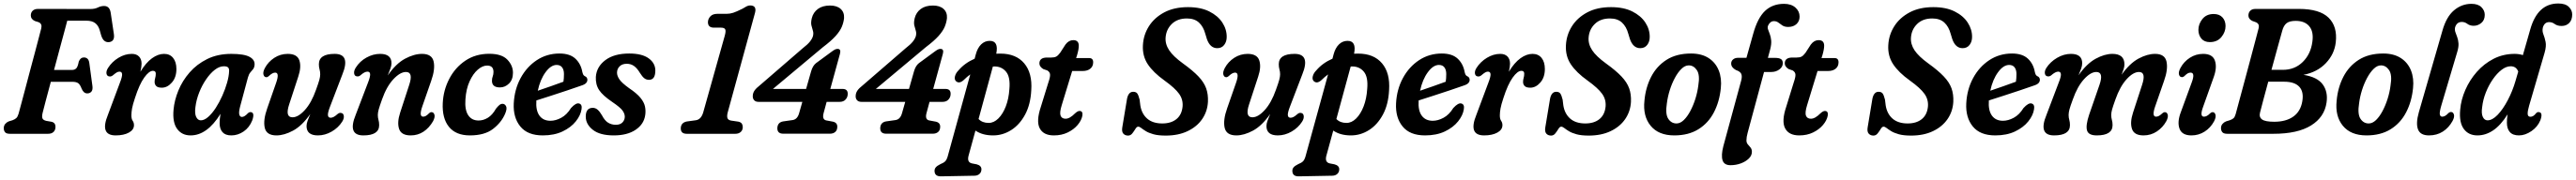

<svg xmlns="http://www.w3.org/2000/svg" viewBox="-20 -750 14419 1009"><path d="M152.5 -663.5Q152.5 -680 163 -690Q173.5 -700 193 -700L486 -699.5Q511 -699.5 528 -708Q545 -716.5 562.5 -716.5Q593.5 -716.5 599.5 -679.5L617.5 -559Q623.5 -518.5 591.5 -514Q576 -512 564.5 -521Q553 -530 546 -553L538.5 -579.5Q531 -606.5 513.2 -620.2Q495.5 -634 464 -634H356.5Q351.5 -614.5 339.8 -571.2Q328 -528 313 -472Q298 -416 282.5 -358H384Q398 -358 406.8 -366.8Q415.5 -375.5 421 -405Q430.5 -428 449 -428Q476 -428 480 -396.5L497.5 -267Q500 -246 491.5 -236.2Q483 -226.5 468.5 -226.5Q448 -226.5 437 -253Q428 -277 417 -284.2Q406 -291.5 384 -291.5H264.5Q248 -230 235.2 -181.8Q222.5 -133.5 218.5 -117Q213.5 -96 217.8 -86.2Q222 -76.5 239 -72.5L268 -67.5Q291 -62.5 290.5 -38Q290.5 -21.5 280 -10.8Q269.5 0 248.5 0H35.5Q15.5 0 8.2 -9Q1 -18 1 -32Q1.5 -46 9.2 -55.2Q17 -64.5 28.5 -69.5L50 -76Q63.5 -81 71.2 -88.2Q79 -95.5 84 -112.5Q89 -131 99 -168.2Q109 -205.5 121.8 -253.8Q134.5 -302 148.2 -353.8Q162 -405.5 174.8 -453.2Q187.5 -501 197 -537.5Q206.5 -574 211 -591.5Q217 -616.5 196.5 -625.5L174.5 -632.5Q152 -643.5 152.5 -663.5Z M593 -321.5Q579 -322.5 576.2 -337Q573.5 -351.5 585 -369.5Q607 -404 643.2 -426Q679.5 -448 718 -448Q744 -448 758.2 -433.2Q772.5 -418.5 772.5 -393Q772.5 -375.5 766 -348Q797 -399 831 -423.5Q865 -448 898.5 -448Q931 -448 949.2 -425.2Q967.5 -402.5 967.5 -363Q967.5 -316.5 942.2 -287.5Q917 -258.5 886 -258.5Q863.5 -258.5 854.5 -267.8Q845.5 -277 845.5 -290.5Q845.5 -302.5 848.8 -313Q852 -323.5 852 -337.5Q852 -353 836 -353Q814.5 -353 787.2 -315Q760 -277 735.5 -200.5Q723 -163 719.2 -141.8Q715.5 -120.5 715.5 -103.5Q715.5 -83 722.8 -72.8Q730 -62.5 730 -48.5Q730 -22.5 701.5 -6.8Q673 9 627.5 9Q537 9 584 -106L651 -285.5Q664.5 -320 663.5 -334.2Q662.5 -348.5 648.5 -348.5Q641.5 -348.5 633.2 -343.8Q625 -339 611 -327Q601 -320 593 -321.5Z M1324.5 -154Q1316 -122 1319.5 -108.2Q1323 -94.5 1334.5 -94.5Q1348.5 -94.5 1367.5 -115Q1376.5 -123 1384 -121.5Q1407.5 -119 1392 -75Q1376 -35 1343.8 -13Q1311.5 9 1275 9Q1241.5 9 1225.5 -9.2Q1209.5 -27.5 1209.5 -59Q1209.5 -70.5 1210.5 -83.2Q1211.5 -96 1214.5 -112Q1139.5 9 1047 9Q998.5 9 971.8 -27.2Q945 -63.5 951.5 -135Q956 -187.5 978.5 -242.5Q1001 -297.5 1041.5 -344Q1082 -390.5 1140.2 -419.2Q1198.5 -448 1275 -448Q1346.5 -448 1377.2 -431.2Q1408 -414.5 1405 -385.5Q1403.5 -370.5 1396.5 -362Q1389.5 -353.5 1381.2 -343.8Q1373 -334 1368 -316ZM1074 -150Q1069 -113.5 1078.2 -94.5Q1087.5 -75.5 1104 -75.5Q1124 -75.5 1145.8 -94.8Q1167.5 -114 1187.8 -145.2Q1208 -176.5 1224.5 -213.5Q1241 -250.5 1251.2 -286.5Q1261.5 -322.5 1262.5 -351Q1263.5 -364.5 1257.2 -371.5Q1251 -378.5 1233 -378.5Q1208 -378.5 1182.2 -358.5Q1156.5 -338.5 1133.8 -305.2Q1111 -272 1095 -231.5Q1079 -191 1074 -150Z M1888.5 -117Q1902 -116 1904.5 -101Q1907 -86 1895.5 -68Q1874 -34 1836.8 -12.5Q1799.5 9 1759.5 9Q1696 9 1696 -43.5Q1696 -57 1702 -73.2Q1708 -89.5 1717 -111Q1671 -45 1621 -18Q1571 9 1527.5 9Q1471.5 9 1462 -34Q1452.5 -77 1476 -143L1525.5 -285Q1546 -343 1520.5 -343Q1505.5 -343 1486.5 -325Q1476 -315.5 1469 -317.5Q1458.5 -318.5 1454.8 -332.2Q1451 -346 1463 -369Q1481.5 -403.5 1515.5 -425.8Q1549.5 -448 1591 -448Q1643.5 -448 1655.8 -411.5Q1668 -375 1649.5 -320L1598.5 -164Q1575 -92.5 1617.5 -92.5Q1649.5 -92.5 1686.5 -133.2Q1723.5 -174 1749 -246.5Q1763 -285 1767.8 -302.8Q1772.5 -320.5 1772.5 -333.5Q1772.5 -348 1768.8 -361Q1765 -374 1765 -390Q1765 -448 1853.5 -448Q1943.5 -448 1896.5 -332.5L1828 -153.5Q1814.5 -119 1815.8 -104.5Q1817 -90 1831 -90Q1838.5 -90 1847.2 -94.2Q1856 -98.5 1870 -111Q1880 -119 1888.5 -117Z M1979 -322Q1965 -322.5 1962.5 -337.8Q1960 -353 1972 -371.5Q1994 -406.5 2031.2 -427.2Q2068.5 -448 2108 -448Q2171.5 -448 2171.5 -395.5Q2171.5 -382 2165.5 -365.5Q2159.5 -349 2150.5 -327Q2196.5 -393.5 2247.2 -420.8Q2298 -448 2342.5 -448Q2398 -448 2407.5 -405Q2417 -362 2393.5 -296L2344 -153.5Q2324 -96 2349 -96Q2356 -96 2363.5 -100Q2371 -104 2382.5 -115.5Q2390.5 -123 2398 -121Q2408 -120 2412 -106.8Q2416 -93.5 2404.5 -71Q2382.5 -33 2350.8 -12Q2319 9 2279 9Q2226.5 9 2214.2 -27.2Q2202 -63.5 2220 -118.5L2271 -275Q2294.5 -346.5 2252.5 -346.5Q2220 -346.5 2182 -305.8Q2144 -265 2118.5 -192.5Q2104.5 -153.5 2099.8 -136Q2095 -118.5 2095 -105.5Q2095 -90.5 2098.8 -77.8Q2102.5 -65 2102.5 -48.5Q2102.5 9 2014 9Q1924 9 1971 -106L2039.5 -285.5Q2053 -320 2052 -334.2Q2051 -348.5 2037 -348.5Q2021 -348.5 1998.5 -328.5Q1988.5 -320 1979 -322Z M2707 -382.5Q2681 -382.5 2654.5 -359.5Q2628 -336.5 2608.8 -294.2Q2589.5 -252 2585.5 -194Q2581 -134.5 2600.8 -104.5Q2620.5 -74.5 2659 -74.5Q2686 -74.5 2711.2 -90Q2736.5 -105.5 2756.5 -141Q2767.5 -154.5 2775.5 -161.2Q2783.5 -168 2793.5 -168Q2806 -168 2813 -154.5Q2820 -141 2807.5 -112Q2786.5 -63 2739.5 -27Q2692.5 9 2610.5 9Q2532 9 2493.2 -39Q2454.5 -87 2458.5 -172Q2462 -244.5 2494.8 -307.8Q2527.5 -371 2584.8 -409.8Q2642 -448.5 2719 -448.5Q2788.5 -448.5 2820 -415.8Q2851.5 -383 2851.5 -342Q2851.5 -303.5 2829.5 -281.8Q2807.5 -260 2778.5 -260Q2734 -260 2734 -297Q2734 -311 2738.2 -321.8Q2742.5 -332.5 2742.5 -347Q2742.5 -382.5 2707 -382.5Z M3235.5 -138Q3230.5 -103.5 3203.2 -69.5Q3176 -35.5 3129.2 -13.2Q3082.5 9 3018.5 9Q2933.5 9 2892.8 -41Q2852 -91 2856 -170.5Q2860 -248.5 2894.2 -312Q2928.5 -375.5 2985 -412.8Q3041.5 -450 3112 -450Q3170.5 -450 3201.2 -421Q3232 -392 3240 -346Q3243 -334.5 3245.8 -330.2Q3248.5 -326 3254 -323Q3266.5 -318 3268 -305Q3269 -294 3261.2 -285Q3253.5 -276 3232 -269.5Q3199.5 -258 3154.8 -243Q3110 -228 3064.2 -213.2Q3018.5 -198.5 2982.5 -187V-186.5Q2978.5 -131.5 2999.5 -102.2Q3020.5 -73 3061.5 -73Q3090.5 -73 3121.8 -89.8Q3153 -106.5 3176.5 -144.5Q3204 -174.5 3221 -170Q3240 -165.5 3235.5 -138ZM3096 -386Q3064 -386 3034 -345.2Q3004 -304.5 2990.5 -241.5Q3024.5 -253 3064 -266.8Q3103.5 -280.5 3134 -292Q3137 -309.5 3137 -335Q3137 -358.5 3126.8 -372.2Q3116.5 -386 3096 -386Z M3427.5 -50.5Q3452 -50.5 3464.8 -64Q3477.5 -77.5 3477.5 -96Q3477.5 -113 3464.5 -130.8Q3451.5 -148.5 3408 -178Q3354 -214.5 3333.8 -245.2Q3313.5 -276 3315.5 -319Q3319.5 -376 3368.8 -413Q3418 -450 3502.5 -450Q3574 -450 3611.2 -423Q3648.5 -396 3648.5 -354.5Q3648.5 -302.5 3613 -302.5Q3598.5 -302.5 3587 -311.2Q3575.5 -320 3561.5 -342.5Q3547 -367 3529.5 -379.8Q3512 -392.5 3488.5 -392.5Q3463 -392.5 3448.5 -378Q3434 -363.5 3434 -342.5Q3434 -325 3447.5 -305Q3461 -285 3502 -255.5Q3544.5 -227 3565 -202Q3585.5 -177 3590.5 -153.2Q3595.5 -129.5 3592 -105.5Q3585 -54 3538.2 -22.5Q3491.5 9 3415.5 9Q3338.5 9 3298.8 -22.2Q3259 -53.5 3259 -96.5Q3259 -145.5 3298.5 -145.5Q3313.5 -145.5 3325.8 -134.8Q3338 -124 3349.5 -104Q3365 -74 3384.2 -62.2Q3403.5 -50.5 3427.5 -50.5Z M3977 -595Q3942.5 -595 3943 -626.5Q3943.5 -644 3956.5 -658.2Q3969.5 -672.5 3996 -672.5H4047.5Q4066.5 -672.5 4084.8 -678.5Q4103 -684.5 4136 -701Q4149.5 -709.5 4159.5 -714.5Q4169.5 -719.5 4179 -719.5Q4217.5 -719.5 4206.5 -678L4054 -121Q4048.5 -100.5 4052 -88.8Q4055.5 -77 4073 -74L4114 -68Q4128 -64.5 4133 -56.5Q4138 -48.5 4138 -37Q4137.5 -19.5 4126 -9.8Q4114.5 0 4096.5 0H3824.5Q3789.5 0 3791 -32.5Q3792.5 -62.5 3824.5 -69L3875.5 -76Q3905.5 -80.5 3917 -121.5L4037 -549Q4044.5 -576 4039.8 -585.5Q4035 -595 4016 -595Z M4520.5 -350Q4529.5 -381.5 4548 -396L4631 -457Q4645.5 -468 4653.2 -472Q4661 -476 4668.5 -476Q4689.5 -476 4682 -448L4628 -251.5H4696.5Q4727 -251.5 4725.5 -222Q4725 -204.5 4713.2 -191.8Q4701.5 -179 4680 -179H4607.5L4590.5 -116Q4581 -80 4605.5 -75L4643 -68Q4668.5 -62 4667 -37.5Q4666.5 -19.5 4655.2 -10Q4644 -0.5 4625.5 -0.5H4365Q4330.5 -0.5 4331.5 -32.5Q4333 -64 4364 -69.5L4417 -77Q4444 -81 4453.5 -116L4471.5 -179H4226.5Q4209.5 -179 4201.2 -188.8Q4193 -198.5 4194 -213Q4194.5 -228.5 4203.5 -242Q4212.5 -255.5 4235 -273L4472.5 -478.5Q4501.5 -501 4514.2 -517.2Q4527 -533.5 4531 -548Q4535 -564.5 4530.5 -578Q4526 -591.5 4522.2 -607.8Q4518.5 -624 4524.5 -648.5Q4532.5 -680.5 4558.5 -699.8Q4584.5 -719 4626.5 -719Q4665 -719 4686 -700Q4707 -681 4705 -648.5Q4702.5 -624 4692.5 -600Q4682.5 -576 4657.8 -548.2Q4633 -520.5 4586 -485L4307 -251.5H4492.5Z M5096.5 -350Q5105.5 -381.5 5124 -396L5207 -457Q5221.5 -468 5229.2 -472Q5237 -476 5244.5 -476Q5265.5 -476 5258 -448L5204 -251.5H5272.5Q5303 -251.5 5301.5 -222Q5301 -204.5 5289.2 -191.8Q5277.5 -179 5256 -179H5183.5L5166.5 -116Q5157 -80 5181.5 -75L5219 -68Q5244.5 -62 5243 -37.5Q5242.5 -19.5 5231.2 -10Q5220 -0.5 5201.5 -0.5H4941Q4906.5 -0.5 4907.5 -32.5Q4909 -64 4940 -69.5L4993 -77Q5020 -81 5029.5 -116L5047.5 -179H4802.5Q4785.5 -179 4777.2 -188.8Q4769 -198.5 4770 -213Q4770.5 -228.5 4779.5 -242Q4788.5 -255.5 4811 -273L5048.5 -478.5Q5077.5 -501 5090.2 -517.2Q5103 -533.5 5107 -548Q5111 -564.5 5106.5 -578Q5102 -591.5 5098.2 -607.8Q5094.5 -624 5100.5 -648.5Q5108.5 -680.5 5134.5 -699.8Q5160.5 -719 5202.5 -719Q5241 -719 5262 -700Q5283 -681 5281 -648.5Q5278.5 -624 5268.5 -600Q5258.5 -576 5233.8 -548.2Q5209 -520.5 5162 -485L4883 -251.5H5068.5Z M5375.5 -302Q5349.5 -278 5331 -295.5Q5321.5 -305.5 5326 -323Q5330.5 -340.5 5346 -356Q5381 -397 5436 -421L5442.5 -445.5Q5452 -481 5472.2 -501Q5492.5 -521 5520.5 -521Q5571.5 -521 5557 -449Q5568.5 -449.5 5580 -449.5Q5667.5 -449.5 5713.5 -395Q5759.5 -340.5 5753 -244.5Q5749 -164.5 5718.5 -107.8Q5688 -51 5640.8 -21Q5593.5 9 5539.5 9Q5479.5 9 5440.5 -18L5402 122.5Q5392 159.5 5421 166L5447 171Q5474 178 5474 199Q5474 215 5463 225Q5452 235 5434 235L5247.5 238.5Q5211.5 239 5211.5 207.5Q5211.5 196.5 5218.5 188Q5225.5 179.5 5243.5 170.5Q5263.5 162.5 5271.8 153.5Q5280 144.5 5284.5 129L5411.5 -333Q5393 -319.5 5375.5 -302ZM5547 -377.5Q5542.5 -377.5 5538 -377L5458 -83Q5478.5 -61 5514.5 -61Q5543.5 -61 5568.8 -86Q5594 -111 5610.5 -153.8Q5627 -196.5 5630.5 -251Q5636.5 -318 5612 -347.8Q5587.5 -377.5 5547 -377.5Z M5843 -355 5820 -363Q5798.5 -376.5 5798.5 -394.5Q5798.5 -427.5 5841.5 -427.5H5865.5Q5882.5 -427.5 5892.5 -432.8Q5902.5 -438 5914.5 -454L5944.5 -500.5Q5963 -525 5988 -525Q6019 -525 6019 -493.5Q6019 -484.5 6016.8 -471.5Q6014.5 -458.5 6009 -439.5L6004 -424.5H6077Q6099.5 -424.5 6099.5 -401Q6099.5 -378 6083.5 -365Q6067.5 -352 6041 -352H5982L5923.5 -160.5Q5910.5 -118.5 5917.2 -101.5Q5924 -84.5 5945 -84.5Q5968.5 -84.5 5998 -114.5Q6014.5 -129.5 6025 -128Q6043 -126.5 6039 -101.5Q6034 -75 6012.5 -49.5Q5991 -24 5957 -7.5Q5923 9 5879.5 9Q5821 9 5800.2 -31Q5779.5 -71 5807 -152.5L5848.5 -287Q5859.5 -318.5 5858.2 -332.5Q5857 -346.5 5843 -355Z M6505.5 10Q6463.5 10 6436.8 2.5Q6410 -5 6394 -15Q6378 -25 6368.5 -32.5Q6359 -40 6351.5 -40Q6343.5 -40 6336 -27.5Q6328.5 -15 6318.8 -2.5Q6309 10 6295 10Q6278 10 6268.2 -1Q6258.5 -12 6262.5 -36L6288.5 -193Q6291.5 -212.5 6300.2 -224Q6309 -235.5 6323.5 -235.5Q6339.5 -235.5 6346.5 -225.8Q6353.5 -216 6359.5 -191.5L6363.5 -159Q6371 -112 6402 -85Q6433 -58 6486.5 -58Q6535.5 -58 6565.5 -82.2Q6595.5 -106.5 6600 -152.5Q6603.5 -192 6580.5 -224.2Q6557.5 -256.5 6499 -298.5Q6436 -343.5 6405.2 -390Q6374.5 -436.5 6378 -497Q6381 -554.5 6411.5 -602.8Q6442 -651 6497.2 -680.5Q6552.5 -710 6630.5 -710Q6701 -710 6749.5 -685.8Q6798 -661.5 6822.8 -623.2Q6847.5 -585 6847 -542.5Q6847 -516.5 6833 -498.2Q6819 -480 6794 -480Q6754.5 -480 6736.5 -530L6727.5 -559.5Q6716.5 -601 6691.5 -623.8Q6666.5 -646.5 6624.5 -646.5Q6571.5 -646.5 6540 -616Q6508.5 -585.5 6505 -540Q6502 -503 6524.8 -468.5Q6547.5 -434 6602 -394.5Q6657.5 -354.5 6688.8 -321.5Q6720 -288.5 6732 -254.8Q6744 -221 6742 -179Q6739 -125 6709.5 -82.2Q6680 -39.5 6628 -14.8Q6576 10 6505.5 10Z M7262 -117Q7275.5 -116 7278 -101Q7280.5 -86 7269 -68Q7247.5 -34 7210.2 -12.5Q7173 9 7133 9Q7069.5 9 7069.5 -43.5Q7069.5 -57 7075.5 -73.2Q7081.5 -89.5 7090.5 -111Q7044.5 -45 6994.5 -18Q6944.5 9 6901 9Q6845 9 6835.5 -34Q6826 -77 6849.5 -143L6899 -285Q6919.5 -343 6894 -343Q6879 -343 6860 -325Q6849.5 -315.5 6842.5 -317.5Q6832 -318.5 6828.2 -332.2Q6824.5 -346 6836.5 -369Q6855 -403.5 6889 -425.8Q6923 -448 6964.5 -448Q7017 -448 7029.2 -411.5Q7041.5 -375 7023 -320L6972 -164Q6948.5 -92.5 6991 -92.5Q7023 -92.5 7060 -133.2Q7097 -174 7122.5 -246.5Q7136.5 -285 7141.2 -302.8Q7146 -320.5 7146 -333.5Q7146 -348 7142.2 -361Q7138.5 -374 7138.5 -390Q7138.5 -448 7227 -448Q7317 -448 7270 -332.5L7201.5 -153.5Q7188 -119 7189.2 -104.5Q7190.5 -90 7204.5 -90Q7212 -90 7220.8 -94.2Q7229.5 -98.5 7243.5 -111Q7253.5 -119 7262 -117Z M7378.5 -302Q7352.5 -278 7334 -295.5Q7324.5 -305.5 7329 -323Q7333.5 -340.5 7349 -356Q7384 -397 7439 -421L7445.5 -445.5Q7455 -481 7475.2 -501Q7495.5 -521 7523.5 -521Q7574.5 -521 7560 -449Q7571.5 -449.5 7583 -449.5Q7670.5 -449.5 7716.5 -395Q7762.5 -340.5 7756 -244.5Q7752 -164.5 7721.5 -107.8Q7691 -51 7643.8 -21Q7596.5 9 7542.5 9Q7482.5 9 7443.5 -18L7405 122.5Q7395 159.5 7424 166L7450 171Q7477 178 7477 199Q7477 215 7466 225Q7455 235 7437 235L7250.5 238.5Q7214.5 239 7214.5 207.5Q7214.5 196.5 7221.5 188Q7228.5 179.5 7246.5 170.5Q7266.5 162.5 7274.8 153.5Q7283 144.5 7287.5 129L7414.5 -333Q7396 -319.5 7378.5 -302ZM7550 -377.5Q7545.5 -377.5 7541 -377L7461 -83Q7481.5 -61 7517.5 -61Q7546.5 -61 7571.8 -86Q7597 -111 7613.5 -153.8Q7630 -196.5 7633.5 -251Q7639.5 -318 7615 -347.8Q7590.5 -377.5 7550 -377.5Z M8174.5 -138Q8169.5 -103.5 8142.2 -69.5Q8115 -35.5 8068.2 -13.2Q8021.5 9 7957.5 9Q7872.5 9 7831.8 -41Q7791 -91 7795 -170.5Q7799 -248.5 7833.2 -312Q7867.5 -375.5 7924 -412.8Q7980.5 -450 8051 -450Q8109.5 -450 8140.2 -421Q8171 -392 8179 -346Q8182 -334.5 8184.8 -330.2Q8187.5 -326 8193 -323Q8205.5 -318 8207 -305Q8208 -294 8200.2 -285Q8192.5 -276 8171 -269.5Q8138.5 -258 8093.8 -243Q8049 -228 8003.2 -213.2Q7957.5 -198.5 7921.5 -187V-186.5Q7917.5 -131.5 7938.5 -102.2Q7959.5 -73 8000.5 -73Q8029.5 -73 8060.8 -89.8Q8092 -106.5 8115.5 -144.5Q8143 -174.5 8160 -170Q8179 -165.5 8174.5 -138ZM8035 -386Q8003 -386 7973 -345.2Q7943 -304.5 7929.5 -241.5Q7963.5 -253 8003 -266.8Q8042.5 -280.5 8073 -292Q8076 -309.5 8076 -335Q8076 -358.5 8065.8 -372.2Q8055.5 -386 8035 -386Z M8253.5 -321.5Q8239.5 -322.5 8236.8 -337Q8234 -351.5 8245.5 -369.5Q8267.5 -404 8303.8 -426Q8340 -448 8378.5 -448Q8404.5 -448 8418.8 -433.2Q8433 -418.5 8433 -393Q8433 -375.5 8426.5 -348Q8457.5 -399 8491.5 -423.5Q8525.5 -448 8559 -448Q8591.5 -448 8609.8 -425.2Q8628 -402.5 8628 -363Q8628 -316.5 8602.8 -287.5Q8577.5 -258.5 8546.5 -258.5Q8524 -258.5 8515 -267.8Q8506 -277 8506 -290.5Q8506 -302.5 8509.2 -313Q8512.5 -323.5 8512.5 -337.5Q8512.5 -353 8496.5 -353Q8475 -353 8447.8 -315Q8420.5 -277 8396 -200.5Q8383.5 -163 8379.8 -141.8Q8376 -120.5 8376 -103.5Q8376 -83 8383.2 -72.8Q8390.5 -62.5 8390.5 -48.5Q8390.5 -22.5 8362 -6.8Q8333.5 9 8288 9Q8197.5 9 8244.5 -106L8311.5 -285.5Q8325 -320 8324 -334.2Q8323 -348.5 8309 -348.5Q8302 -348.5 8293.8 -343.8Q8285.5 -339 8271.5 -327Q8261.5 -320 8253.5 -321.5Z M8873.5 10Q8831.5 10 8804.8 2.5Q8778 -5 8762 -15Q8746 -25 8736.5 -32.5Q8727 -40 8719.5 -40Q8711.5 -40 8704 -27.5Q8696.5 -15 8686.8 -2.5Q8677 10 8663 10Q8646 10 8636.2 -1Q8626.5 -12 8630.5 -36L8656.5 -193Q8659.5 -212.5 8668.2 -224Q8677 -235.5 8691.5 -235.5Q8707.5 -235.5 8714.5 -225.8Q8721.5 -216 8727.5 -191.5L8731.5 -159Q8739 -112 8770 -85Q8801 -58 8854.5 -58Q8903.5 -58 8933.5 -82.2Q8963.5 -106.5 8968 -152.5Q8971.5 -192 8948.5 -224.2Q8925.5 -256.5 8867 -298.5Q8804 -343.5 8773.2 -390Q8742.5 -436.5 8746 -497Q8749 -554.5 8779.5 -602.8Q8810 -651 8865.2 -680.5Q8920.5 -710 8998.5 -710Q9069 -710 9117.5 -685.8Q9166 -661.5 9190.8 -623.2Q9215.5 -585 9215 -542.5Q9215 -516.5 9201 -498.2Q9187 -480 9162 -480Q9122.5 -480 9104.5 -530L9095.5 -559.5Q9084.5 -601 9059.5 -623.8Q9034.5 -646.5 8992.5 -646.5Q8939.5 -646.5 8908 -616Q8876.5 -585.5 8873 -540Q8870 -503 8892.8 -468.5Q8915.5 -434 8970 -394.5Q9025.5 -354.5 9056.8 -321.5Q9088 -288.5 9100 -254.8Q9112 -221 9110 -179Q9107 -125 9077.5 -82.2Q9048 -39.5 8996 -14.8Q8944 10 8873.5 10Z M9446 -450Q9505.5 -450 9544.8 -424.5Q9584 -399 9601.5 -355Q9619 -311 9613 -255.5Q9605.5 -180 9574.2 -120Q9543 -60 9487.5 -25.5Q9432 9 9352.5 9Q9264.5 9 9220.2 -45Q9176 -99 9185.5 -186Q9192 -259 9222.8 -319Q9253.5 -379 9309 -414.5Q9364.5 -450 9446 -450ZM9365 -58Q9386 -58 9405.8 -77Q9425.5 -96 9442.2 -127.5Q9459 -159 9470.8 -196.5Q9482.5 -234 9487 -270.5Q9497 -330 9479 -356.8Q9461 -383.5 9433.5 -383.5Q9412.5 -383.5 9392.8 -364.2Q9373 -345 9356 -313.5Q9339 -282 9327.2 -244.5Q9315.5 -207 9311 -170.5Q9301.5 -110.5 9318.8 -84.2Q9336 -58 9365 -58Z M9671 -394Q9671 -408 9681.8 -417Q9692.5 -426 9710.5 -426H9756.5L9794 -559.5Q9818.5 -649 9860.5 -688.8Q9902.5 -728.5 9967 -728.5Q10007 -728.5 10030.5 -707.8Q10054 -687 10054 -657Q10054 -631 10036.5 -615Q10019 -599 9990.5 -599Q9970.5 -599 9958.2 -607Q9946 -615 9935.5 -623.2Q9925 -631.5 9910.5 -631.5Q9889 -631.5 9877.5 -606.5Q9873.5 -596 9877.5 -584.8Q9881.5 -573.5 9887.2 -558.8Q9893 -544 9895 -523.5Q9897 -503 9889.5 -473.5L9876.5 -425.5H9918Q9938 -425.5 9949 -419.2Q9960 -413 9960 -395.5Q9960 -375 9940.8 -360.8Q9921.5 -346.5 9895.5 -346.5H9855L9763 -5Q9756.5 18.5 9756.5 36.5Q9756.5 50.5 9764.2 59.2Q9772 68 9779.5 77.2Q9787 86.5 9787 101Q9787 122 9769.5 139Q9752 156 9724.8 166Q9697.5 176 9667.5 176Q9631.5 176 9622.8 148.5Q9614 121 9627 70L9727 -298Q9733.5 -322 9727.5 -335.8Q9721.5 -349.5 9697.5 -357.5Q9671 -372 9671 -394Z M10015.5 -355 9992.5 -363Q9971 -376.5 9971 -394.5Q9971 -427.5 10014 -427.5H10038Q10055 -427.5 10065 -432.8Q10075 -438 10087 -454L10117 -500.5Q10135.5 -525 10160.5 -525Q10191.5 -525 10191.5 -493.5Q10191.5 -484.5 10189.2 -471.5Q10187 -458.5 10181.5 -439.5L10176.5 -424.5H10249.5Q10272 -424.5 10272 -401Q10272 -378 10256 -365Q10240 -352 10213.5 -352H10154.5L10096 -160.5Q10083 -118.5 10089.8 -101.5Q10096.5 -84.5 10117.5 -84.5Q10141 -84.5 10170.5 -114.5Q10187 -129.5 10197.5 -128Q10215.5 -126.5 10211.5 -101.5Q10206.5 -75 10185 -49.5Q10163.5 -24 10129.5 -7.5Q10095.5 9 10052 9Q9993.5 9 9972.8 -31Q9952 -71 9979.5 -152.5L10021 -287Q10032 -318.5 10030.8 -332.5Q10029.5 -346.5 10015.5 -355Z M10678 10Q10636 10 10609.2 2.5Q10582.5 -5 10566.5 -15Q10550.5 -25 10541 -32.5Q10531.5 -40 10524 -40Q10516 -40 10508.5 -27.5Q10501 -15 10491.2 -2.5Q10481.5 10 10467.5 10Q10450.5 10 10440.8 -1Q10431 -12 10435 -36L10461 -193Q10464 -212.5 10472.8 -224Q10481.5 -235.5 10496 -235.5Q10512 -235.5 10519 -225.8Q10526 -216 10532 -191.5L10536 -159Q10543.5 -112 10574.5 -85Q10605.5 -58 10659 -58Q10708 -58 10738 -82.2Q10768 -106.5 10772.5 -152.5Q10776 -192 10753 -224.2Q10730 -256.5 10671.5 -298.5Q10608.5 -343.5 10577.8 -390Q10547 -436.5 10550.5 -497Q10553.5 -554.5 10584 -602.8Q10614.5 -651 10669.8 -680.5Q10725 -710 10803 -710Q10873.5 -710 10922 -685.8Q10970.5 -661.5 10995.2 -623.2Q11020 -585 11019.5 -542.5Q11019.5 -516.5 11005.5 -498.2Q10991.5 -480 10966.5 -480Q10927 -480 10909 -530L10900 -559.5Q10889 -601 10864 -623.8Q10839 -646.5 10797 -646.5Q10744 -646.5 10712.5 -616Q10681 -585.5 10677.5 -540Q10674.5 -503 10697.2 -468.5Q10720 -434 10774.5 -394.5Q10830 -354.5 10861.2 -321.5Q10892.5 -288.5 10904.5 -254.8Q10916.5 -221 10914.5 -179Q10911.5 -125 10882 -82.2Q10852.5 -39.5 10800.5 -14.8Q10748.5 10 10678 10Z M11366.5 -138Q11361.5 -103.5 11334.2 -69.5Q11307 -35.5 11260.2 -13.2Q11213.5 9 11149.5 9Q11064.5 9 11023.8 -41Q10983 -91 10987 -170.5Q10991 -248.5 11025.2 -312Q11059.5 -375.5 11116 -412.8Q11172.5 -450 11243 -450Q11301.5 -450 11332.2 -421Q11363 -392 11371 -346Q11374 -334.5 11376.8 -330.2Q11379.5 -326 11385 -323Q11397.5 -318 11399 -305Q11400 -294 11392.2 -285Q11384.5 -276 11363 -269.5Q11330.5 -258 11285.8 -243Q11241 -228 11195.2 -213.2Q11149.5 -198.5 11113.5 -187V-186.5Q11109.5 -131.5 11130.5 -102.2Q11151.5 -73 11192.5 -73Q11221.5 -73 11252.8 -89.8Q11284 -106.5 11307.5 -144.5Q11335 -174.5 11352 -170Q11371 -165.5 11366.5 -138ZM11227 -386Q11195 -386 11165 -345.2Q11135 -304.5 11121.5 -241.5Q11155.5 -253 11195 -266.8Q11234.5 -280.5 11265 -292Q11268 -309.5 11268 -335Q11268 -358.5 11257.8 -372.2Q11247.5 -386 11227 -386Z M11674.5 -106 11733 -275Q11757.5 -346.5 11715 -346.5Q11683 -346.5 11646 -305.8Q11609 -265 11583.5 -192.5Q11569 -153.5 11564.5 -136Q11560 -118.5 11560 -105.5Q11560 -90.5 11563.8 -77.8Q11567.5 -65 11567.5 -48.5Q11567.5 9 11478.5 9Q11388.5 9 11436 -106L11504 -285.5Q11518 -320 11516.8 -334.2Q11515.5 -348.5 11501.5 -348.5Q11486 -348.5 11461.5 -327Q11452.5 -320.5 11443.5 -322Q11430 -323 11427.2 -337.5Q11424.5 -352 11435.5 -369.5Q11458 -404 11495.8 -426Q11533.5 -448 11573 -448Q11636 -448 11636 -395.5Q11636 -382 11630.2 -365.5Q11624.5 -349 11615.5 -328Q11661.5 -393.5 11711.5 -420.8Q11761.5 -448 11805 -448Q11872.5 -448 11872.5 -389Q11872.5 -377 11868 -362.8Q11863.5 -348.5 11856.5 -331Q11902 -395 11951.2 -421.5Q12000.5 -448 12044 -448Q12098.5 -448 12108 -404.8Q12117.5 -361.5 12094 -296L12044.5 -153.5Q12024.5 -96 12049.5 -96Q12057.5 -96 12065.5 -100.2Q12073.5 -104.5 12085.5 -115.5Q12094 -122.5 12101 -121Q12111 -120 12114.8 -106.8Q12118.5 -93.5 12107 -71Q12087.5 -35.5 12054 -13.2Q12020.5 9 11979.5 9Q11927 9 11914.8 -27.2Q11902.5 -63.5 11920.5 -118.5L11971.5 -275Q11995 -346.5 11954 -346.5Q11921.5 -346.5 11884.5 -305.8Q11847.5 -265 11822 -192.5Q11808 -153.5 11803.2 -136Q11798.5 -118.5 11798.5 -105.5Q11798.5 -90.5 11802.2 -77.8Q11806 -65 11806 -48.5Q11806 9 11717.5 9Q11671 9 11663 -19Q11655 -47 11674.5 -106Z M12350.5 -514Q12320 -514 12303.5 -533.2Q12287 -552.5 12286.5 -582Q12286.5 -615.5 12309 -643.5Q12331.5 -671.5 12372 -671.5Q12404 -671.5 12421.2 -652.5Q12438.5 -633.5 12438.5 -604Q12438.5 -570.5 12415.2 -542.2Q12392 -514 12350.5 -514ZM12313 -151.5Q12292.5 -96 12317.5 -96Q12325 -96 12333.2 -100Q12341.5 -104 12352 -114.5Q12360.5 -122.5 12368.5 -121Q12378.5 -120 12382.2 -106.2Q12386 -92.5 12374 -69.5Q12354 -33 12320.8 -12Q12287.5 9 12247.5 9Q12195 9 12181 -28.2Q12167 -65.5 12188 -121L12249 -287.5Q12270 -343 12242.5 -343Q12234.5 -343 12226.8 -338.8Q12219 -334.5 12208 -323.5Q12199.5 -316 12192 -318Q12181.5 -319 12177.8 -332.5Q12174 -346 12186 -369Q12205 -404.5 12238.8 -426.2Q12272.5 -448 12313 -448Q12365.5 -448 12378.8 -410.5Q12392 -373 12372.5 -318.5Z M12606.5 -700H12849Q12965 -700 13015.2 -650.8Q13065.5 -601.5 13055.5 -513Q13048 -446.5 13000 -396Q12952 -345.5 12874.5 -330.5Q12951.5 -318.5 12982 -277.5Q13012.5 -236.5 13004 -176Q12992.5 -93.5 12917.2 -46.8Q12842 0 12706 0H12448.5Q12428 0 12420.5 -9Q12413 -18 12413 -32Q12413 -45.5 12421.2 -55.2Q12429.5 -65 12441 -69.5L12462 -76Q12475.5 -80.5 12483 -87.2Q12490.5 -94 12495 -110Q12502 -136 12515.2 -185.2Q12528.5 -234.5 12544.8 -295Q12561 -355.5 12577 -415.2Q12593 -475 12605.5 -522.5Q12618 -570 12624 -593Q12629.5 -616.5 12608 -625.5L12587.5 -633Q12566.5 -644 12566.5 -663Q12566.5 -679.5 12576.8 -689.8Q12587 -700 12606.5 -700ZM12755.5 -576.5Q12744.5 -537.5 12728.5 -479Q12712.5 -420.5 12695.5 -358.5H12759Q12826 -358.5 12870.8 -402.8Q12915.5 -447 12924.5 -516Q12932.5 -572.5 12907.2 -602.8Q12882 -633 12831 -633Q12797 -633 12780.2 -620Q12763.5 -607 12755.5 -576.5ZM12631.5 -119Q12625 -93.5 12642.8 -80.5Q12660.5 -67.5 12711 -67.5Q12777 -67.5 12817.8 -96.5Q12858.5 -125.5 12868 -181.5Q12877.5 -235.5 12851.2 -263.8Q12825 -292 12766.5 -292H12677.5Q12662 -235 12649.5 -188.2Q12637 -141.5 12631.5 -119Z M13321 -450Q13380.5 -450 13419.8 -424.5Q13459 -399 13476.5 -355Q13494 -311 13488 -255.5Q13480.5 -180 13449.2 -120Q13418 -60 13362.5 -25.5Q13307 9 13227.5 9Q13139.5 9 13095.2 -45Q13051 -99 13060.5 -186Q13067 -259 13097.8 -319Q13128.5 -379 13184 -414.5Q13239.5 -450 13321 -450ZM13240 -58Q13261 -58 13280.8 -77Q13300.5 -96 13317.2 -127.5Q13334 -159 13345.8 -196.5Q13357.5 -234 13362 -270.5Q13372 -330 13354 -356.8Q13336 -383.5 13308.5 -383.5Q13287.5 -383.5 13267.8 -364.2Q13248 -345 13231 -313.5Q13214 -282 13202.2 -244.5Q13190.5 -207 13186 -170.5Q13176.5 -110.5 13193.8 -84.2Q13211 -58 13240 -58Z M13815 -728.5Q13852 -728.5 13870.8 -709.8Q13889.5 -691 13889.5 -667Q13889.5 -637.5 13870.5 -621.5Q13851.5 -605.5 13827.5 -605.5Q13806.5 -605.5 13792.2 -616.2Q13778 -627 13761 -627Q13733 -627 13723.5 -597Q13720.5 -583 13725 -570.2Q13729.5 -557.5 13735.2 -542.2Q13741 -527 13742.5 -507Q13744 -487 13735.5 -459L13646 -157.5Q13635.5 -121 13638 -108.5Q13640.5 -96 13651.5 -96Q13658.5 -96 13666.2 -99.8Q13674 -103.5 13684.5 -114.5Q13693.5 -123.5 13703 -122Q13713 -121 13717 -107.5Q13721 -94 13709 -71.5Q13688 -33.5 13654.5 -12.2Q13621 9 13577.5 9Q13528.5 9 13515.8 -25Q13503 -59 13520.5 -120.5L13652.5 -578Q13674.5 -656 13717.5 -692.2Q13760.5 -728.5 13815 -728.5Z M14201 -76.5Q14185.5 -38.5 14150.5 -14.8Q14115.5 9 14081 9Q14046.5 9 14030 -9.8Q14013.5 -28.5 14013.5 -62Q14013.5 -72.5 14014.2 -83.8Q14015 -95 14017.5 -109Q13978.5 -47.5 13936.5 -19.2Q13894.5 9 13848.5 9Q13799 9 13772.2 -27.2Q13745.5 -63.5 13752 -135Q13756.5 -190.5 13780.8 -246Q13805 -301.5 13845.2 -347.2Q13885.5 -393 13939.2 -420.5Q13993 -448 14057 -448Q14082 -448 14103 -441L14144.5 -586Q14185.5 -730.5 14301 -730.5Q14340.5 -730.5 14359.8 -711.8Q14379 -693 14379 -669Q14379 -638.5 14362.5 -621.5Q14346 -604.5 14320 -604.5Q14296 -604.5 14281.5 -615.2Q14267 -626 14250 -626Q14223 -626 14214.5 -594.5Q14210.5 -575.5 14217.8 -557.5Q14225 -539.5 14230 -515.5Q14235 -491.5 14224.5 -454.5L14138 -158Q14129 -127.5 14129.8 -111.5Q14130.5 -95.5 14145.5 -95.5Q14153 -95.5 14160.5 -99.8Q14168 -104 14177.5 -116Q14185 -123.5 14192.5 -121.5Q14216.5 -119.5 14201 -76.5ZM13875 -149.5Q13869.5 -114.5 13878.5 -95Q13887.5 -75.5 13905 -75.5Q13932 -75.5 13961.8 -106.5Q13991.5 -137.5 14018.2 -188.2Q14045 -239 14062 -297.5L14077 -349Q14065.5 -378.5 14034.5 -378.5Q14009.5 -378.5 13983.5 -358.5Q13957.5 -338.5 13934.5 -305.2Q13911.5 -272 13895.5 -231.5Q13879.5 -191 13875 -149.5Z"/></svg>

Font: Fraunces 144pt SuperSoft SemiBold
Style: Italic
Weight: 600
Italic angle: -16°
Version: Version 1.000;[b76b70a41]